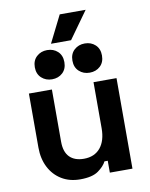

<svg xmlns="http://www.w3.org/2000/svg" viewBox="-96 -958 809 1036"><g transform="rotate(-10 308.0 -440.0)"><path d="M66 -200V-496H192V-210Q192 -154 219.5 -126Q247 -98 298 -98Q356 -98 388 -136.5Q420 -175 420 -244V-496H546V0H422V-65H404Q392 -40 359 -16Q326 8 259 8Q201 8 157.5 -18.5Q114 -45 90 -92Q66 -139 66 -200ZM328 -630Q328 -667 351.5 -688.5Q375 -710 409 -710Q444 -710 467 -688.5Q490 -667 490 -630Q490 -593 467 -571.5Q444 -550 409 -550Q375 -550 351.5 -571.5Q328 -593 328 -630ZM122 -630Q122 -667 145.5 -688.5Q169 -710 203 -710Q238 -710 261 -688.5Q284 -667 284 -630Q284 -593 261 -571.5Q238 -550 203 -550Q169 -550 145.5 -571.5Q122 -593 122 -630ZM230 -740 304 -888H446L340 -740Z"/></g></svg>

Font: Space 7353
Style: Regular
Weight: 400
Designer: Christine Claussen + Ruben Lyon  (Space 7353)
Version: Version 1.000;FEAKit 1.0